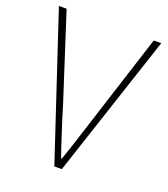

<svg xmlns="http://www.w3.org/2000/svg" viewBox="-134 -821 799 915"><g transform="rotate(20 266.0 -363.0)"><path d="M7 -726H46L186 -292Q196 -258 205.5 -228Q215 -198 224.5 -169Q234 -140 243.5 -110Q253 -80 265 -47H269Q281 -80 290.5 -110Q300 -140 309.5 -169Q319 -198 328.5 -228Q338 -258 349 -292L488 -726H526L286 0H248Z"/></g></svg>

Font: SpoqaHanSansJP-Thin
Style: Regular
Weight: 250
Designer: [Source Han Sans]
Ryoko NISHIZUKA  (kana & ideographs); Paul D. Hunt (Latin, Greek & Cyrillic); Wenlong ZHANG  (bopomofo
Foundry: Spoqa (http://bi.spoqa.com)
Version: Version 1.002.20150607